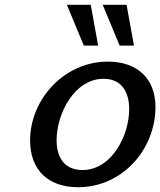

<svg xmlns="http://www.w3.org/2000/svg" viewBox="-20 -771 671 804"><path d="M391 -580 360 -751H260L331 -580ZM541 -580 510 -751H410L481 -580ZM106 -183C106 -58 183 13 307 13C493 13 631 -146 631 -323C631 -441 556 -513 432 -513C247 -513 106 -353 106 -183ZM217 -184C217 -293 290 -441 414 -441C489 -441 521 -386 521 -314C521 -205 449 -59 325 -59C249 -59 217 -113 217 -184Z"/></svg>

Font: Perun Medium Italic
Style: Regular
Weight: 500
Italic angle: -12°
Foundry: Copyright (c) Stefan Peev, Context Ltd, 2016
Version: Version 1.026